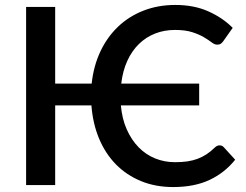

<svg xmlns="http://www.w3.org/2000/svg" viewBox="-20 -748 994 776"><path d="M867.5 -160.5C860.5 -160.5 854 -157.5 848 -151.5C837 -140.8 825.9 -131.8 814.8 -124.5C803.6 -117.2 791.6 -111.1 778.8 -106.2C765.9 -101.4 752.1 -97.9 737.2 -95.7C722.4 -93.6 705.7 -92.5 687 -92.5C658.7 -92.5 632 -97.6 607 -107.7C582 -117.9 559.8 -132.8 540.5 -152.5C521.2 -172.2 505.2 -196.2 492.5 -224.5C479.8 -252.8 471.8 -285.3 468.5 -322H785V-410H470C474 -444.3 482.2 -475 494.5 -502C506.8 -529 522.5 -551.7 541.5 -570.2C560.5 -588.7 582.3 -602.8 607 -612.5C631.7 -622.2 658.5 -627 687.5 -627C715.5 -627 738.9 -623.9 757.7 -617.7C776.6 -611.6 792.2 -604.7 804.7 -597.2C817.2 -589.7 827.5 -582.9 835.5 -576.7C843.5 -570.6 850.8 -567.5 857.5 -567.5C864.2 -567.5 869.2 -568.8 872.7 -571.5C876.2 -574.2 879.3 -577.3 882 -581L920.5 -635.5C892.8 -663.2 859.7 -685.5 821.2 -702.5C782.7 -719.5 738.5 -728 688.5 -728C641.8 -728 598.9 -720.3 559.8 -705C520.6 -689.7 486.3 -668 457 -640C427.7 -612 403.8 -578.5 385.5 -539.5C367.2 -500.5 355.5 -457.3 350.5 -410H203V-720H85.5V0H203V-322H349.5C353.2 -273 363.5 -228.2 380.5 -187.7C397.5 -147.2 420.2 -112.5 448.7 -83.5C477.2 -54.5 511 -32 550 -16C589 0 632.3 8 680 8C737 8 785.9 -1.6 826.7 -20.7C867.6 -39.9 902.2 -67.2 930.5 -102.5L884.5 -153C879.8 -158 874.2 -160.5 867.5 -160.5Z"/></svg>

Font: Lato Semibold
Style: Regular
Weight: 600
Designer: Lukasz Dziedzic
Foundry: tyPoland Lukasz Dziedzic
Version: Version 2.006; 2014-01-15